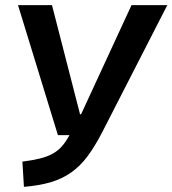

<svg xmlns="http://www.w3.org/2000/svg" viewBox="-20 -711 670 746"><path d="M50 -691H182L291 -267H295L491 -691H630L377 -197Q348 -141 319.5 -103Q291 -65 256 -40.5Q221 -16 177 -3Q133 10 73 15L67 -83Q106 -88 134.5 -95Q163 -102 184 -113.5Q205 -125 220.5 -142.5Q236 -160 250 -186H205Z"/></svg>

Font: Xgbmvzvtohvqztyvzapvmeyoton
Style: Regular
Weight: 500
Italic angle: -8°
Designer: Carrois Corporate & Edenspiekermann
Foundry: Carrois Corporate GbR & Edenspiekermann AG
Version: Version 2.001